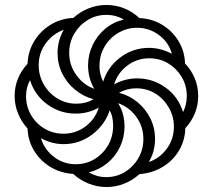

<svg xmlns="http://www.w3.org/2000/svg" viewBox="-20 -744 858 774"><path d="M409 10Q372 10 337 -4Q302 -18 275 -43Q225 -46 184 -70.5Q143 -95 118 -135.5Q93 -176 91 -226Q67 -252 53 -286Q39 -320 39 -357Q39 -430 91 -487Q93 -536 117 -576.5Q141 -617 182 -643Q223 -669 276 -672Q302 -696 336.5 -710Q371 -724 409 -724Q447 -724 481.5 -710Q516 -696 542 -671Q592 -669 633 -644.5Q674 -620 699 -579.5Q724 -539 726 -488Q751 -462 765 -428.5Q779 -395 779 -357Q779 -320 765.5 -287Q752 -254 727 -227Q726 -178 701.5 -137Q677 -96 635.5 -71Q594 -46 542 -42Q516 -18 481.5 -4Q447 10 409 10ZM360 -386Q335 -429 335 -480Q335 -523 353 -561.5Q371 -600 403.5 -627.5Q436 -655 479 -665Q448 -684 408 -684Q367 -684 333 -663Q299 -642 279 -607.5Q259 -573 259 -530Q259 -481 288 -441Q317 -401 360 -386ZM396 -415Q414 -474 465 -512.5Q516 -551 581 -551Q606 -551 629.5 -544.5Q653 -538 673 -527Q660 -574 620.5 -603Q581 -632 533 -632Q492 -632 457 -611.5Q422 -591 401.5 -556Q381 -521 381 -477Q381 -444 396 -415ZM288 -326Q326 -326 357 -344Q316 -355 283 -382Q250 -409 231 -447.5Q212 -486 212 -530Q212 -580 237 -624Q193 -608 164.5 -569.5Q136 -531 136 -481Q136 -439 156.5 -403.5Q177 -368 211.5 -347Q246 -326 288 -326ZM718 -292Q733 -322 733 -357Q733 -399 712.5 -433.5Q692 -468 658 -488.5Q624 -509 582 -509Q532 -509 493 -479.5Q454 -450 440 -404Q484 -428 533 -428Q596 -428 647.5 -391Q699 -354 718 -292ZM236 -205Q286 -205 325 -234.5Q364 -264 378 -310Q335 -286 285 -286Q222 -286 171 -323Q120 -360 101 -421Q85 -391 85 -357Q85 -315 105 -280.5Q125 -246 159.5 -225.5Q194 -205 236 -205ZM580 -91Q623 -105 652 -144Q681 -183 681 -233Q681 -275 660.5 -310.5Q640 -346 606 -367Q572 -388 529 -388Q492 -388 460 -370Q502 -359 534.5 -332Q567 -305 586 -267Q605 -229 605 -184Q605 -133 580 -91ZM408 -30Q450 -30 484 -51Q518 -72 538 -107Q558 -142 558 -184Q558 -234 529 -273.5Q500 -313 456 -328Q470 -306 476 -282.5Q482 -259 482 -234Q482 -191 464 -152.5Q446 -114 413.5 -87Q381 -60 338 -49Q371 -30 408 -30ZM285 -82Q327 -82 361 -102.5Q395 -123 415.5 -158Q436 -193 436 -237Q436 -253 433 -269Q430 -285 422 -299Q403 -241 352 -202Q301 -163 236 -163Q211 -163 188 -169.5Q165 -176 145 -187Q159 -141 197.5 -111.5Q236 -82 285 -82Z"/></svg>

Font: Noto Serif Armenian Condensed
Style: Regular
Weight: 400
Width: 3
Designer: Monotype Design Team
Foundry: Monotype Imaging Inc.
Version: Version 2.008; ttfautohint (v1.8.4.7-5d5b)